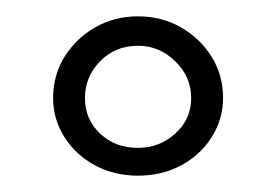

<svg xmlns="http://www.w3.org/2000/svg" viewBox="-20 -759 338 235"><path d="M149 -544Q120 -544 96.5 -556.5Q73 -569 59 -591Q45 -613 45 -639Q45 -667 59 -689.5Q73 -712 96.5 -725.5Q120 -739 149 -739Q178 -739 201.5 -725.5Q225 -712 239 -689.5Q253 -667 253 -639Q253 -613 239 -591Q225 -569 201.5 -556.5Q178 -544 149 -544ZM149 -578Q175 -578 194.5 -595.5Q214 -613 214 -639Q214 -665 194.5 -684Q175 -703 149 -703Q121 -703 102.5 -684Q84 -665 84 -639Q84 -613 102.5 -595.5Q121 -578 149 -578Z"/></svg>

Font: Smooch Sans Thin Medium
Style: Regular
Weight: 500
Version: Version 1.010